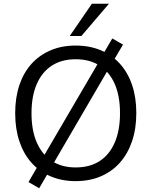

<svg xmlns="http://www.w3.org/2000/svg" viewBox="-20 -957 807 1024"><path d="M383 9Q310 9 250 -16.5Q190 -42 148 -89Q106 -136 83.5 -203Q61 -270 61 -353Q61 -437 83.5 -503.5Q106 -570 148 -616.5Q190 -663 249.5 -688.5Q309 -714 383 -714Q458 -714 517.5 -689Q577 -664 619.5 -617Q662 -570 684.5 -503.5Q707 -437 707 -354Q707 -270 684 -203Q661 -136 619 -89Q577 -42 517.5 -16.5Q458 9 383 9ZM383 -64Q459 -64 511.5 -98Q564 -132 592 -197Q620 -262 620 -353Q620 -445 592 -509Q564 -573 511.5 -607Q459 -641 383 -641Q309 -641 256.5 -607Q204 -573 176 -508.5Q148 -444 148 -353Q148 -262 176 -197.5Q204 -133 256.5 -98.5Q309 -64 383 -64ZM189 47 132 14 186 -79 210 -119 506 -625 525 -660 579 -752 636 -719 581 -626 557 -586 262 -80 243 -46ZM352 -765 470 -937H561L414 -765Z"/></svg>

Font: Nunito Sans 12pt ExtraLight 12pt
Style: Regular
Weight: 400
Version: Version 3.101;gftools[0.9.27]